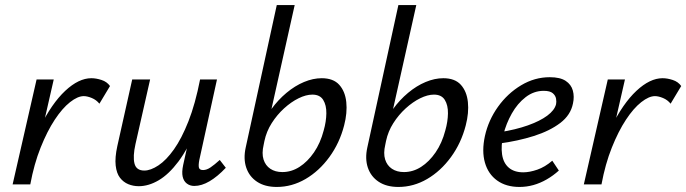

<svg xmlns="http://www.w3.org/2000/svg" viewBox="-20 -731 2720 761"><path d="M63 0Q92 -132 138.5 -226.5Q185 -321 238.5 -371Q292 -421 342 -421Q361 -421 382.5 -414Q404 -407 416 -390L374 -320Q362 -335 344 -342.5Q326 -350 312 -350Q288 -350 257.5 -326Q227 -302 197 -256.5Q167 -211 141 -146Q115 -81 100 0ZM30 0 125 -416H193L98 0Z M530 7Q508 7 488.5 -1Q469 -9 455.5 -26.5Q442 -44 438.5 -75Q435 -106 445 -152L504 -416H575L517 -160Q506 -111 513 -83Q520 -55 552 -55Q577 -55 608 -75.5Q639 -96 669.5 -139Q700 -182 727 -250.5Q754 -319 773 -416H814Q791 -302 758 -221.5Q725 -141 687 -90.5Q649 -40 609 -16.5Q569 7 530 7ZM750 6Q733 6 720.5 -3.5Q708 -13 704 -31Q700 -49 706 -77L781 -416H840L770 -97Q766 -76 768.5 -66.5Q771 -57 785 -57Q799 -57 814.5 -67.5Q830 -78 851 -97L875 -66Q842 -31 810.5 -12.5Q779 6 750 6Z M1077 10Q1030 10 999 -10.5Q968 -31 956 -66.5Q944 -102 954 -147L1077 -711H1148L1056 -299Q1082 -335 1115.5 -363Q1149 -391 1185 -406Q1221 -421 1255 -421Q1301 -421 1324.5 -395Q1348 -369 1352.5 -326.5Q1357 -284 1344 -234Q1326 -164 1285.5 -108.5Q1245 -53 1191 -21.5Q1137 10 1077 10ZM1025 -157Q1017 -123 1024.5 -99Q1032 -75 1051.5 -62Q1071 -49 1099 -49Q1135 -49 1167 -69.5Q1199 -90 1224.5 -127Q1250 -164 1263 -214Q1273 -249 1273.5 -281.5Q1274 -314 1261 -335Q1248 -356 1218 -356Q1193 -356 1163.5 -341.5Q1134 -327 1106 -301.5Q1078 -276 1057 -243Q1036 -210 1028 -172Z M1559 10Q1512 10 1481 -10.5Q1450 -31 1438 -66.5Q1426 -102 1436 -147L1559 -711H1630L1538 -299Q1564 -335 1597.5 -363Q1631 -391 1667 -406Q1703 -421 1737 -421Q1783 -421 1806.5 -395Q1830 -369 1834.5 -326.5Q1839 -284 1826 -234Q1808 -164 1767.5 -108.5Q1727 -53 1673 -21.5Q1619 10 1559 10ZM1507 -157Q1499 -123 1506.5 -99Q1514 -75 1533.5 -62Q1553 -49 1581 -49Q1617 -49 1649 -69.5Q1681 -90 1706.5 -127Q1732 -164 1745 -214Q1755 -249 1755.5 -281.5Q1756 -314 1743 -335Q1730 -356 1700 -356Q1675 -356 1645.5 -341.5Q1616 -327 1588 -301.5Q1560 -276 1539 -243Q1518 -210 1510 -172Z M2039 10Q1986 10 1950.5 -15.5Q1915 -41 1902 -86.5Q1889 -132 1902 -192Q1916 -255 1954 -308Q1992 -361 2045.5 -393Q2099 -425 2159 -425Q2200 -425 2222 -410.5Q2244 -396 2250.5 -372Q2257 -348 2251 -321Q2242 -275 2200.5 -243.5Q2159 -212 2096 -192Q2033 -172 1958 -162L1961 -207Q2024 -217 2072 -234Q2120 -251 2149 -272.5Q2178 -294 2184 -318Q2186 -327 2184 -339.5Q2182 -352 2171 -361.5Q2160 -371 2135 -371Q2096 -371 2063.5 -346Q2031 -321 2008.5 -281Q1986 -241 1975 -197Q1965 -153 1970 -119Q1975 -85 1996.5 -66.5Q2018 -48 2054 -48Q2079 -48 2109.5 -58.5Q2140 -69 2169 -94L2195 -55Q2173 -35 2147 -20Q2121 -5 2094 2.5Q2067 10 2039 10Z M2327 0Q2356 -132 2402.5 -226.5Q2449 -321 2502.5 -371Q2556 -421 2606 -421Q2625 -421 2646.5 -414Q2668 -407 2680 -390L2638 -320Q2626 -335 2608 -342.5Q2590 -350 2576 -350Q2552 -350 2521.5 -326Q2491 -302 2461 -256.5Q2431 -211 2405 -146Q2379 -81 2364 0ZM2294 0 2389 -416H2457L2362 0Z"/></svg>

Font: Ysabeau Office Medium
Style: Italic
Weight: 500
Italic angle: -12°
Designer: Christian Thalmann (Catharsis Fonts)
Version: Version 2.001;gftools[0.9.30]; featfreeze: tnum,lnum,ss02